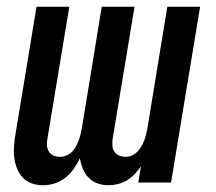

<svg xmlns="http://www.w3.org/2000/svg" viewBox="-20 -540 640 568"><path d="M301 8Q284 8 268.5 2.5Q253 -3 242 -14.5Q231 -26 225 -41Q219 -56 216 -72Q209 -56 198.5 -41Q188 -26 173.5 -14.5Q159 -3 142 2.5Q125 8 108 8Q107 8 107 8Q107 8 107 8Q90 8 74 2.5Q58 -3 47 -15Q36 -27 30 -42.5Q24 -58 22 -75Q20 -92 21.5 -109.5Q23 -127 26 -144L88 -520H185L120 -128Q118 -118 119 -108.5Q120 -99 125 -91Q130 -83 139 -79.5Q148 -76 158 -76Q167 -76 176.5 -80Q186 -84 193 -91Q200 -98 204.5 -106.5Q209 -115 212.5 -124Q216 -133 218 -142Q220 -151 222 -160L281 -520H378L313 -128Q312 -118 312.5 -108.5Q313 -99 318.5 -91Q324 -83 333 -79.5Q342 -76 352 -76Q361 -76 370 -80Q379 -84 386 -91Q393 -98 398 -106.5Q403 -115 406.5 -124Q410 -133 412 -142Q414 -151 416 -160L475 -520H572L486 0H389L397 -48Q389 -36 378.5 -25Q368 -14 355.5 -6.5Q343 1 329 4.5Q315 8 301 8Q301 8 301 8Q301 8 301 8Z"/></svg>

Font: Iosevka SS04 Medium Extended
Style: Italic
Weight: 500
Width: 7
Italic angle: -9°
Monospace: yes
Designer: Belleve Invis
Foundry: Belleve Invis
Version: Version 19.0.0; ttfautohint (v1.8.4)